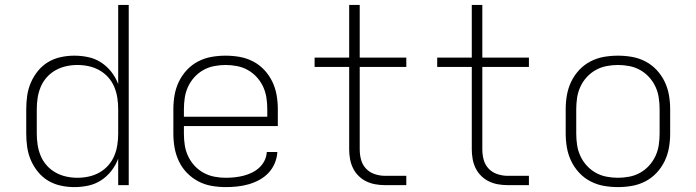

<svg xmlns="http://www.w3.org/2000/svg" viewBox="-20 -755 2840 783"><path d="M283 8Q255 8 227.5 2Q200 -4 176.5 -18Q153 -32 135 -54Q117 -76 106 -101.5Q95 -127 91 -154.5Q87 -182 87 -210V-310Q87 -338 91 -365.5Q95 -393 106 -418.5Q117 -444 135 -466Q153 -488 176.5 -502Q200 -516 227.5 -522Q255 -528 283 -528Q312 -528 340 -522Q368 -516 392 -500.5Q416 -485 434 -462Q452 -439 462 -412V-735H505V0H462V-108Q452 -81 434 -58Q416 -35 392 -19.5Q368 -4 340 2Q312 8 283 8ZM296 -30Q319 -30 342 -35Q365 -40 385.5 -51.5Q406 -63 421.5 -80.5Q437 -98 446 -119.5Q455 -141 458.5 -164Q462 -187 462 -210V-310Q462 -333 458.5 -356Q455 -379 446 -400.5Q437 -422 421.5 -439.5Q406 -457 385.5 -468.5Q365 -480 342 -485Q319 -490 296 -490Q273 -490 250 -485Q227 -480 206.5 -468.5Q186 -457 170.5 -439.5Q155 -422 146 -400.5Q137 -379 133.5 -356Q130 -333 130 -310V-210Q130 -187 133.5 -164Q137 -141 146 -119.5Q155 -98 170.5 -80.5Q186 -63 206.5 -51.5Q227 -40 250 -35Q273 -30 296 -30Z M901 8Q872 8 843 3Q814 -2 788.5 -15.5Q763 -29 742.5 -50Q722 -71 709.5 -97.5Q697 -124 692 -152.5Q687 -181 687 -210V-310Q687 -339 692 -367.5Q697 -396 709.5 -422Q722 -448 742 -469.5Q762 -491 788 -504.5Q814 -518 842.5 -523Q871 -528 900 -528Q929 -528 957.5 -523Q986 -518 1012 -504.5Q1038 -491 1058 -469.5Q1078 -448 1090.5 -422Q1103 -396 1108 -367.5Q1113 -339 1113 -310V-241H730V-210Q730 -186 733.5 -163Q737 -140 747 -118.5Q757 -97 773 -79.5Q789 -62 810 -50.5Q831 -39 854 -34.5Q877 -30 901 -30Q919 -30 937.5 -32Q956 -34 973.5 -38.5Q991 -43 1007.5 -51Q1024 -59 1037.5 -71.5Q1051 -84 1059 -100.5Q1067 -117 1068 -135H1111Q1110 -112 1100.5 -89.5Q1091 -67 1075 -50Q1059 -33 1038 -21.5Q1017 -10 994 -3.5Q971 3 947.5 5.5Q924 8 901 8ZM730 -279H1070V-310Q1070 -333 1066.5 -356.5Q1063 -380 1053 -401.5Q1043 -423 1027 -440.5Q1011 -458 990.5 -469.5Q970 -481 946.5 -485.5Q923 -490 900 -490Q877 -490 853.5 -485.5Q830 -481 809.5 -469.5Q789 -458 773 -440.5Q757 -423 747 -401.5Q737 -380 733.5 -356.5Q730 -333 730 -310Z M1637 0H1550Q1530 0 1510.5 -3.5Q1491 -7 1473.5 -15.5Q1456 -24 1442 -38Q1428 -52 1419.5 -69.5Q1411 -87 1407.5 -106.5Q1404 -126 1404 -146V-482H1263V-520H1404V-735H1447V-520H1637V-482H1447V-146Q1447 -124 1452.5 -103.5Q1458 -83 1472.5 -67.5Q1487 -52 1508 -45Q1529 -38 1550 -38H1637Z M2137 0H2050Q2030 0 2010.5 -3.5Q1991 -7 1973.5 -15.5Q1956 -24 1942 -38Q1928 -52 1919.5 -69.5Q1911 -87 1907.5 -106.5Q1904 -126 1904 -146V-482H1763V-520H1904V-735H1947V-520H2137V-482H1947V-146Q1947 -124 1952.5 -103.5Q1958 -83 1972.5 -67.5Q1987 -52 2008 -45Q2029 -38 2050 -38H2137Z M2500 8Q2471 8 2442.5 3Q2414 -2 2388 -15.5Q2362 -29 2342 -50.5Q2322 -72 2309.5 -98Q2297 -124 2292 -152.5Q2287 -181 2287 -210V-310Q2287 -339 2292 -367.5Q2297 -396 2309.5 -422Q2322 -448 2342 -469.5Q2362 -491 2388 -504.5Q2414 -518 2442.5 -523Q2471 -528 2500 -528Q2529 -528 2557.5 -523Q2586 -518 2612 -504.5Q2638 -491 2658 -469.5Q2678 -448 2690.5 -422Q2703 -396 2708 -367.5Q2713 -339 2713 -310V-210Q2713 -181 2708 -152.5Q2703 -124 2690.5 -98Q2678 -72 2658 -50.5Q2638 -29 2612 -15.5Q2586 -2 2557.5 3Q2529 8 2500 8ZM2500 -30Q2523 -30 2546.5 -34.5Q2570 -39 2590.5 -50.5Q2611 -62 2627 -79.5Q2643 -97 2653 -118.5Q2663 -140 2666.5 -163.5Q2670 -187 2670 -210V-310Q2670 -333 2666.5 -356.5Q2663 -380 2653 -401.5Q2643 -423 2627 -440.5Q2611 -458 2590.5 -469.5Q2570 -481 2546.5 -485.5Q2523 -490 2500 -490Q2477 -490 2453.5 -485.5Q2430 -481 2409.5 -469.5Q2389 -458 2373 -440.5Q2357 -423 2347 -401.5Q2337 -380 2333.5 -356.5Q2330 -333 2330 -310V-210Q2330 -187 2333.5 -163.5Q2337 -140 2347 -118.5Q2357 -97 2373 -79.5Q2389 -62 2409.5 -50.5Q2430 -39 2453.5 -34.5Q2477 -30 2500 -30Z"/></svg>

Font: Iosevka Aile Extralight
Style: Regular
Weight: 200
Designer: Belleve Invis
Foundry: Belleve Invis
Version: Version 31.1.0; ttfautohint (v1.8.4)